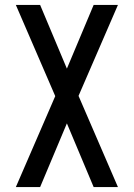

<svg xmlns="http://www.w3.org/2000/svg" viewBox="-20 -540 540 775"><path d="M44 215 203 -152 44 -520H142L250 -263L358 -520H456L297 -153L456 215H358L250 -42L142 215Z"/></svg>

Font: Iosevka SS04 Medium
Style: Regular
Weight: 500
Monospace: yes
Designer: Belleve Invis
Foundry: Belleve Invis
Version: Version 19.0.0; ttfautohint (v1.8.4)